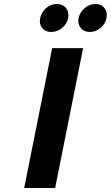

<svg xmlns="http://www.w3.org/2000/svg" viewBox="-20 -941 555 961"><path d="M241 -700H396L256 0H101ZM237 -781Q207 -781 191 -801Q175 -821 181 -850Q187 -880 211 -900.5Q235 -921 264 -921Q294 -921 310.5 -900.5Q327 -880 321 -850Q315 -821 290.5 -801Q266 -781 237 -781ZM430 -781Q400 -781 384 -801Q368 -821 373 -850Q380 -880 404 -900.5Q428 -921 457 -921Q487 -921 503 -900.5Q519 -880 513 -850Q507 -821 483 -801Q459 -781 430 -781Z"/></svg>

Font: Albert Sans ExtraBold
Style: Italic
Weight: 800
Italic angle: -11.25°
Designer: Andreas Rasmussen
Foundry: a.Foundry
Version: Version 1.025